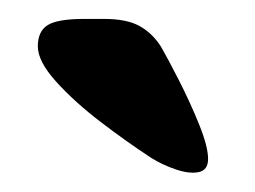

<svg xmlns="http://www.w3.org/2000/svg" viewBox="-20 -682 270 203"><path d="M200 -514Q200 -527 190.5 -550.5Q181 -574 169 -597.5Q157 -621 150 -633Q141 -647 127.5 -654.5Q114 -662 90 -662H69Q41 -662 30.5 -655.5Q20 -649 20 -633Q20 -617 39.5 -595.5Q59 -574 86.5 -553Q114 -532 140 -515Q151 -508 165.5 -503Q180 -498 190 -500Q200 -502 200 -514Z"/></svg>

Font: Goldman
Style: Bold
Weight: 700
Designer: Jaikishan Patel
Version: Version 1.000; ttfautohint (v1.8.3)